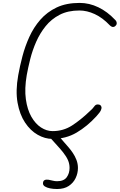

<svg xmlns="http://www.w3.org/2000/svg" viewBox="-20 -951 821 1318"><path d="M340 2.5Q288.5 2.5 238.8 -25.8Q189 -54 152 -109.5Q115 -165 100.5 -246.2Q86 -327.5 105 -434Q116 -496 134 -564.5Q152 -633 181.5 -698Q211 -763 257 -815.8Q303 -868.5 369 -899.8Q435 -931 526.5 -931Q593 -931 655.2 -901Q717.5 -871 770 -815Q779.5 -806.5 781 -794.8Q782.5 -783 774.5 -775.5Q768 -767 757.2 -766Q746.5 -765 733.5 -777.5Q684 -829.5 630.5 -854.2Q577 -879 525 -879Q446.5 -879 389.5 -849.5Q332.5 -820 293.2 -771.2Q254 -722.5 228.2 -663.8Q202.5 -605 187.5 -545.2Q172.5 -485.5 163.5 -435Q147.5 -341.5 157.5 -270Q167.5 -198.5 195.2 -149.8Q223 -101 261.5 -76Q300 -51 341 -51Q415 -51 474.5 -89.5Q534 -128 594 -185.5Q617.5 -206 626.8 -220Q636 -234 650.5 -234Q662.5 -234 668.8 -229.2Q675 -224.5 677 -214Q678 -207.5 672.5 -194Q667 -180.5 641.5 -152.5Q579 -84 505.8 -40.8Q432.5 2.5 340 2.5ZM372 346.5Q345.5 346.5 323.5 342Q301.5 337.5 288.2 329Q275 320.5 275 308.5Q275 291 286 285.5Q297 280 314 283Q328.5 285.5 342.2 289.2Q356 293 372 293Q418 293 437.8 266Q457.5 239 457.5 201.5Q457.5 173.5 446.8 148.8Q436 124 414 96Q398 75.5 371 46Q344 16.5 323.5 -6.5Q313.5 -18 320.2 -32.8Q327 -47.5 341.5 -47.5Q348.5 -47.5 354.2 -47.8Q360 -48 368 -37Q376 -26.5 391 -8.5Q406 9.5 422.2 27.8Q438.5 46 449.5 59Q464 75.5 479.2 97.8Q494.5 120 504.8 146.5Q515 173 515 202.5Q515 238.5 499.2 271.5Q483.5 304.5 452 325.5Q420.5 346.5 372 346.5Z"/></svg>

Font: Edu AU VIC WA NT Pre
Style: Regular
Weight: 400
Designer: Tina and Corey Anderson, Eben Sorkin, Mirko Velimirovic
Foundry: Google for Education
Version: Version 1.001